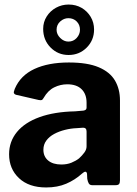

<svg xmlns="http://www.w3.org/2000/svg" viewBox="-20 -815 603 845"><path d="M341 -51Q310 -23 271.5 -6.5Q233 10 183 10Q107 10 63.5 -31Q20 -72 20 -136Q20 -192 54.5 -234Q89 -276 154 -299.5Q219 -323 310 -325L345 -328Q350 -328 355.5 -331Q361 -334 361 -342V-363Q361 -401 339 -422.5Q317 -444 276 -444Q246 -444 218.5 -430.5Q191 -417 172 -384Q168 -377 164.5 -375Q161 -373 150 -375L50 -398Q44 -400 41.5 -404.5Q39 -409 45 -424Q70 -483 131.5 -511.5Q193 -540 283 -540Q365 -540 414.5 -519Q464 -498 486 -460.5Q508 -423 508 -373V-22Q508 -10 504 -5Q500 0 488 0H386Q375 0 370.5 -8Q366 -16 364 -28L363 -50Q360 -68 341 -51ZM361 -236Q361 -253 346 -253L318 -251Q292 -250 266 -243.5Q240 -237 218.5 -225.5Q197 -214 184 -196.5Q171 -179 171 -156Q171 -126 192 -108.5Q213 -91 250 -91Q275 -91 294.5 -99Q314 -107 328 -118Q342 -131 351.5 -144Q361 -157 361 -171V-236ZM394 -685Q394 -638 361.5 -605.5Q329 -573 282 -573Q235 -573 202.5 -606Q170 -639 170 -688Q170 -718 185.5 -742.5Q201 -767 226.5 -781Q252 -795 282 -795Q314 -795 339 -780.5Q364 -766 379 -741Q394 -716 394 -685ZM332 -684Q332 -706 317.5 -720.5Q303 -735 281 -735Q261 -735 245 -720.5Q229 -706 229 -684Q229 -664 245 -648Q261 -632 281 -632Q303 -632 317.5 -648Q332 -664 332 -684Z"/></svg>

Font: Libre Franklin
Style: Bold
Weight: 700
Designer: Pablo Impallari, Rodrigo Fuenzalida, Nhung Nguyen
Foundry: Impallari Type
Version: Version 3.000